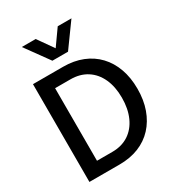

<svg xmlns="http://www.w3.org/2000/svg" viewBox="-217 -1059 1084 1187"><g transform="rotate(-30 325.0 -466.0)"><path d="M68.5 0V-698H283.5Q360 -698 421 -673.5Q482 -649 525 -603.5Q568 -558 591 -494Q614 -430 614 -351Q614 -271 591 -206.5Q568 -142 525 -95.5Q482 -49 421 -24.5Q360 0 283.5 0ZM174.5 -90H283.5Q351.5 -90 400.8 -122.2Q450 -154.5 476.5 -213.5Q503 -272.5 503 -351Q503 -429.5 476.5 -487.2Q450 -545 400.8 -576.5Q351.5 -608 283.5 -608H174.5ZM123.5 -931.5H222.5L301 -820L380 -931.5H478L356.5 -763.5H245Z"/></g></svg>

Font: Azeret Mono Thin
Style: Regular
Weight: 100
Designer: Martin Vácha
Foundry: Displaay
Version: Version 1.002